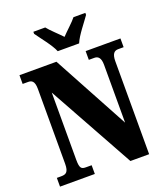

<svg xmlns="http://www.w3.org/2000/svg" viewBox="-165 -1043 1001 1156"><g transform="rotate(-20 336.0 -465.5)"><path d="M284 -771H421C439 -816 493 -880 519 -918V-931H443C425 -907 377 -865 352 -838C327 -865 280 -907 262 -931H186V-918C212 -880 266 -816 284 -771ZM18 0H241V-56H205C176 -56 165 -63 165 -119V-549L469 0H589V-595C589 -643 605 -658 630 -658H665V-714H442V-658H478C500 -658 518 -645 518 -599V-228L255 -714H18V-658H53C74 -658 94 -651 94 -599V-119C94 -63 75 -56 45 -56H18Z"/></g></svg>

Font: Noto Serif Hebrew ExtraCondensed Black
Style: Regular
Weight: 900
Width: 2
Designer: Monotype Design Team
Foundry: Monotype Imaging Inc.
Version: Version 2.004